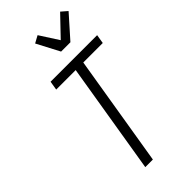

<svg xmlns="http://www.w3.org/2000/svg" viewBox="-302 -1045 1108 1108"><g transform="rotate(-45 252.5 -491.0)"><path d="M163 0 275 -680H116L125 -735H505L496 -680H337L225 0ZM291 -815 218 -954 262 -978 336 -863 450 -982 487 -950 367 -815Z"/></g></svg>

Font: Iosevka Term Curly Light
Style: Italic
Weight: 300
Italic angle: -9°
Designer: Belleve Invis
Foundry: Belleve Invis
Version: Version 32.3.0